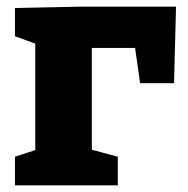

<svg xmlns="http://www.w3.org/2000/svg" viewBox="-20 -557 564 577"><path d="M509 -537 503 -307H401L386 -413H256V-107L334 -86V0H25V-86L86 -106V-426L25 -448V-533L219 -537Z"/></svg>

Font: Bitter ExtraBold
Style: Regular
Weight: 800
Designer: Sol Matas, and Bitter project Authors
Foundry: Sol Matas
Version: Version 2.001